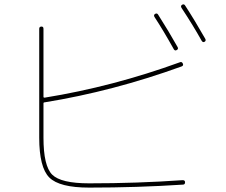

<svg xmlns="http://www.w3.org/2000/svg" viewBox="-20 -852 1040 882"><path d="M778.3 -626Q730.5 -711.9 689.5 -774.4Q684.6 -783.2 692.4 -788.1Q701.2 -793 706.1 -785.2Q755.9 -707 795.9 -635.7Q800.8 -627 792 -622.1Q783.2 -617.2 778.3 -626ZM906.2 -665Q868.2 -733.4 813.5 -816.4Q808.6 -825.2 816.4 -830.1Q825.2 -835 830.1 -827.1Q874 -759.8 922.9 -673.8Q927.7 -665 919.9 -660.2Q912.1 -655.3 906.2 -665ZM389.6 9.8Q252.9 9.8 206.5 -36.6Q160.2 -83 160.2 -219.7V-719.7Q160.2 -729.5 169.9 -730Q179.7 -730.5 179.7 -719.7V-407.2Q179.7 -403.3 184.6 -403.3Q499 -454.1 807.6 -566.4Q815.4 -569.3 819.8 -560.1Q824.2 -550.8 814.5 -546.9Q499 -432.6 184.6 -381.8Q179.7 -381.8 179.7 -377V-219.7Q179.7 -89.8 219.7 -49.8Q259.8 -9.8 389.6 -9.8Q611.3 -9.8 819.3 -24.4Q830.1 -24.4 830.1 -14.6Q830.1 -3.9 820.3 -3.9Q610.4 9.8 389.6 9.8Z"/></svg>

Font: Rounded Mgen+ 1m thin
Style: Regular
Weight: 100
Designer: [Source Han Sans]
Ryoko NISHIZUKA  (kana & ideographs); Paul D. Hunt (Latin, Greek & Cyrillic); Wenlong ZHANG  (bopomofo
Version: Version 1.059.20150602